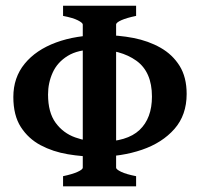

<svg xmlns="http://www.w3.org/2000/svg" viewBox="-20 -655 713 675"><path d="M636.2 -324.7Q636.2 -250.5 593.3 -201.7Q550.3 -152.8 478.8 -128.4Q407.2 -104 322.3 -104Q270.5 -104 218.3 -112.8Q166 -121.6 122.8 -144.5Q79.6 -167.5 53.2 -208.5Q26.9 -249.5 26.9 -314Q26.9 -382.3 66.7 -430.9Q106.4 -479.5 177 -505.6Q247.6 -531.7 339.8 -531.7Q396.5 -531.7 449.2 -521.5Q502 -511.2 544.2 -487.3Q586.4 -463.4 611.3 -423.6Q636.2 -383.8 636.2 -324.7ZM201.7 0V-35.6Q234.4 -42.5 252.7 -50.8Q271 -59.1 271 -65.4V-568.8Q271 -574.7 253.9 -583.5Q236.8 -592.3 201.7 -599.1V-634.8H458.5V-599.1Q425.3 -592.3 406.7 -584Q388.2 -575.7 388.2 -568.8V-65.4Q388.2 -59.6 405.8 -51Q423.3 -42.5 458.5 -35.6V0ZM514.2 -315.4Q514.2 -402.3 459.2 -441.7Q404.3 -481 314.9 -481Q254.4 -481 218 -458.5Q181.6 -436 165.3 -399.9Q148.9 -363.8 148.9 -322.8Q148.9 -259.8 175.5 -223.4Q202.1 -187 244.4 -171.9Q286.6 -156.7 333 -156.7Q426.8 -156.7 470.5 -198Q514.2 -239.3 514.2 -315.4Z"/></svg>

Font: Gentium Plus
Style: Bold
Weight: 700
Designer: Victor Gaultney, Annie Olsen, Iska Routamaa, Becca Hirsbrunner
Foundry: SIL International
Version: Version 6.101